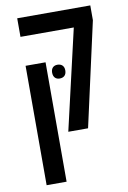

<svg xmlns="http://www.w3.org/2000/svg" viewBox="-92 -651 632 947"><g transform="rotate(-10 223.5 -177.0)"><path d="M214 0H313L429 -521V-595H63V-502H330ZM63 241H163V-357H63ZM186 -301C186 -277 200 -266 218 -266C238 -266 252 -277 252 -301C252 -324 238 -335 218 -335C200 -335 186 -324 186 -301Z"/></g></svg>

Font: Noto Sans Hebrew ExtraCondensed Medium
Style: Regular
Weight: 500
Width: 2
Designer: Monotype Design Team
Foundry: Monotype Imaging Inc.
Version: Version 2.004